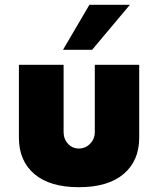

<svg xmlns="http://www.w3.org/2000/svg" viewBox="-20 -770 660 800"><path d="M242.5 -562.5 352.5 -750H521.2L363.8 -562.5ZM58.8 -196.2V-500H245V-220Q245 -191.2 263.1 -171.2Q281.2 -151.2 308.8 -151.2Q336.2 -151.2 355.6 -171.2Q375 -191.2 375 -220V-500H560V-196.2Q560 -100 495 -45Q430 10 308.8 10Q187.5 10 123.1 -45Q58.8 -100 58.8 -196.2Z"/></svg>

Font: Now Black
Style: Regular
Weight: 900
Designer: Alfredo Marco Pradil
Foundry: Alfredo Marco Pradil
Version: Version 1.002;PS 001.002;hotconv 1.0.88;makeotf.lib2.5.64775